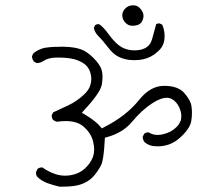

<svg xmlns="http://www.w3.org/2000/svg" viewBox="-20 -763 736 716"><path d="M474.1 -667Q502 -667 510.3 -684.6Q515.1 -694.3 515.1 -704.1Q515.1 -716.3 504.9 -729Q494.6 -742.2 479.5 -743.2Q478 -743.2 476.6 -743.2Q459 -743.2 447.5 -731.7Q436 -720.2 436 -706.1Q436 -689.9 447.8 -678.2Q457 -668.9 467.3 -667.5Q470.7 -667 474.1 -667ZM480.5 -538.6Q517.1 -538.6 542.5 -552.2Q555.2 -558.6 567.4 -569.8Q590.8 -589.4 593.3 -618.2Q593.8 -623.5 593.8 -630.4Q593.8 -637.2 592 -647.9Q590.3 -658.7 585 -670.9L575.2 -675.8Q574.2 -675.8 573 -675.8Q571.8 -675.8 569.8 -675.3Q565.9 -674.8 562.5 -672.9Q553.2 -638.7 546.9 -616.2Q540.5 -593.3 520 -583Q504.4 -575.2 481.4 -575.2Q462.9 -575.2 445.8 -581.5Q417.5 -591.3 386.7 -633.3Q362.8 -666 349.1 -672.9Q348.1 -672.9 346.7 -672.9Q339.4 -672.9 335 -669.4L330.1 -659.7Q332.5 -643.6 344.7 -630.9Q362.3 -613.3 383.3 -585.9Q401.4 -562 420.9 -552Q440.4 -542 462.4 -539.6Q471.7 -538.6 480.5 -538.6ZM212.9 -66.9Q253.9 -66.9 277.8 -74.2Q311 -84.5 332 -109.4Q346.2 -126.5 356.9 -147Q366.7 -165.5 370.6 -239.7L371.1 -249.5L380.4 -252Q439 -268.6 472.2 -308.6Q509.8 -354 550.3 -379.4Q580.6 -398.4 601.1 -398.4Q612.3 -398.4 620.1 -394Q644 -380.9 653.3 -349.1Q656.2 -338.9 656.2 -332Q656.2 -325.2 655.3 -318.8Q654.3 -312.5 649.9 -304.7Q646 -296.9 638.7 -289.6Q618.2 -269 587.4 -262.2Q577.1 -259.8 567.9 -259.8Q548.8 -259.8 534.2 -269.5Q533.7 -269.5 533.2 -269.5Q524.4 -269.5 518.1 -264.6L512.2 -253.4Q512.2 -241.7 519 -232.9Q533.7 -220.7 551.3 -218.3Q560.1 -217.3 568.4 -217.3Q589.8 -217.3 609.4 -224.1Q636.2 -232.9 663.1 -260.7Q689.9 -288.6 693.4 -312.5Q695.8 -327.6 695.8 -340.6Q695.8 -353.5 694.3 -365.2Q691.4 -388.7 667 -416.5Q643.6 -442.9 591.8 -442.9Q540.5 -442.9 498.5 -390.1Q450.7 -330.6 369.1 -289.1L359.9 -284.2Q350.6 -294.9 347.7 -297.9Q331.1 -314.9 298.8 -334.5L285.2 -342.8L295.9 -354.5Q328.6 -389.6 345.2 -415.5Q357.4 -434.6 359.9 -449Q362.3 -463.4 362.3 -476.8Q362.3 -490.2 359.4 -501Q353.5 -522 328.1 -547.4Q304.7 -570.8 281.7 -579.1Q257.3 -587.4 225.1 -588.4Q216.8 -588.9 211.2 -588.9Q205.6 -588.9 198.7 -588.4Q180.7 -588.4 166.7 -587.2Q152.8 -585.9 147.2 -584.7Q141.6 -583.5 136.2 -581.8Q130.9 -580.1 126 -577.6Q115.2 -572.8 106 -565.4Q100.6 -559.6 99.1 -550.8Q100.6 -541.5 106 -533.7L116.7 -527.8Q130.4 -527.8 141.1 -535.2Q159.7 -547.4 187.5 -548.3Q192.4 -548.3 196.8 -548.3Q201.2 -548.3 207.5 -548.3Q222.2 -547.9 241.2 -545.4Q271.5 -541 293.5 -525.4Q317.4 -508.3 320.3 -473.6Q320.3 -470.7 320.3 -467.8Q320.3 -454.1 314.9 -439.9Q308.6 -424.8 293.9 -411.1Q267.1 -385.3 234.4 -370.1L178.7 -344.2L172.9 -334Q172.9 -333 172.9 -330.1Q172.9 -327.1 174.1 -323.2Q175.3 -319.3 178.2 -315.9Q184.6 -310.5 193.4 -309.1Q210 -311.5 224.6 -311.5Q268.1 -311.5 291.5 -291Q321.8 -264.6 328.1 -231Q331.1 -217.8 331.1 -206.1Q331.1 -188.5 325.2 -174.3Q315.9 -152.3 295.9 -134Q275.9 -115.7 245.1 -109.9Q233.9 -107.9 223.1 -107.9Q204.1 -107.9 186.5 -113.8Q160.6 -122.6 137.7 -138.7Q137.2 -138.7 136.7 -138.7Q127.9 -138.7 120.6 -133.8L114.3 -121.6Q114.3 -120.1 114.3 -119.1Q114.3 -108.9 119.6 -103Q136.2 -87.4 157.5 -79.8Q178.7 -72.3 202.1 -66.9Q207.5 -66.9 212.9 -66.9Z"/></svg>

Font: NaikaiFont
Style: ExtraLight
Weight: 200
Version: Version 1.89